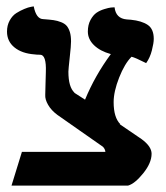

<svg xmlns="http://www.w3.org/2000/svg" viewBox="-20 -583 520 603"><path d="M247.1 -270Q278.3 -345.7 328.1 -413.1Q294.4 -422.4 275.1 -441.2Q255.9 -460 255.9 -483.9Q255.9 -504.9 264.2 -520.3Q272.5 -535.6 283.2 -543Q293.9 -550.3 307.6 -554.4Q321.3 -558.6 328.1 -559.3Q335 -560.1 339.8 -560.1Q343.8 -524.9 377.9 -522Q379.9 -522 384.3 -521.5Q388.7 -521 391.1 -521Q424.8 -517.6 443.8 -504.9Q462.9 -492.2 462.9 -460.9Q462.9 -447.8 457 -424.8Q451.2 -401.9 439 -384.8Q404.3 -402.3 393.1 -404.8Q371.6 -383.3 354.2 -339.4Q336.9 -295.4 336.9 -262.2Q336.9 -213.9 357.9 -192.9H356Q390.6 -168.9 424.8 -146Q456.1 -123 456.1 -100.1Q456.1 -71.3 429.7 -38.6Q403.3 -5.9 381.8 0H16.1L48.8 -106H311Q310.1 -115.2 303.2 -122.1Q279.8 -138.7 231.7 -172.1Q183.6 -205.6 160.2 -222.2Q141.1 -236.3 131.1 -253.7Q121.1 -271 122.1 -285.2Q122.1 -296.9 123 -320.8Q124 -344.7 124 -356.9Q126 -411.1 106 -411.1Q94.7 -411.1 88.9 -412.1Q48.8 -415 25.4 -434.1Q2 -453.1 2 -483.9Q2 -503.4 10.5 -518.8Q19 -534.2 31.5 -542Q43.9 -549.8 56.4 -554.9Q68.8 -560.1 77.1 -561.5L85.9 -563Q93.8 -522.9 116.2 -522.9Q135.7 -521.5 147.9 -519.8Q160.2 -518.1 171.9 -513.4Q183.6 -508.8 189.7 -501.5Q195.8 -494.1 199.5 -482.2Q203.1 -470.2 203.1 -453.1Q203.1 -439 199.2 -404.8Q194.8 -364.3 194.8 -357.9Q194.8 -309.6 213.9 -292H212.9Z"/></svg>

Font: Common Serif
Style: Bold
Weight: 700
Designer: Philipp H. Poll, Khaled Hosny
Foundry: Stefan Peev, Context Ltd.
Version: Version 1.026